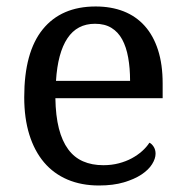

<svg xmlns="http://www.w3.org/2000/svg" viewBox="-20 -566 575 596"><path d="M274.9 -492.2Q219.2 -492.2 189.2 -447Q159.2 -401.9 153.8 -314.9H383.8Q383.8 -354.5 377.9 -387.2Q372.1 -419.9 359.4 -443.4Q346.7 -466.8 325.9 -479.5Q305.2 -492.2 274.9 -492.2ZM287.1 9.8Q232.9 9.8 189.7 -8.5Q146.5 -26.9 116.7 -62Q86.9 -97.2 71 -148.2Q55.2 -199.2 55.2 -264.2Q55.2 -404.3 112.8 -475.1Q170.4 -545.9 276.9 -545.9Q325.2 -545.9 363.8 -530.8Q402.3 -515.6 429.2 -485.6Q456.1 -455.6 470.5 -410.9Q484.9 -366.2 484.9 -307.1V-261.2H151.9Q152.8 -206.5 162.8 -167.2Q172.9 -127.9 191.7 -102.5Q210.4 -77.1 237.8 -65.2Q265.1 -53.2 300.8 -53.2Q326.7 -53.2 348.9 -59.1Q371.1 -64.9 389.2 -74.7Q407.2 -84.5 421.1 -96.9Q435.1 -109.4 443.8 -123Q450.7 -120.1 456.8 -110.8Q462.9 -101.6 462.9 -88.9Q462.9 -73.7 452.1 -56.4Q441.4 -39.1 419.4 -24.4Q397.5 -9.8 364.5 0Q331.5 9.8 287.1 9.8Z"/></svg>

Font: Droid Serif
Style: Regular
Weight: 400
Designer: Monotype Design team
Foundry: Monotype Imaging Inc.
Version: Version 1.03